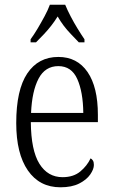

<svg xmlns="http://www.w3.org/2000/svg" viewBox="-20 -786 479 816"><path d="M237 10Q148 10 98.5 -61.5Q49 -133 49 -263Q49 -404 96 -474Q143 -544 228 -544Q308 -544 352 -480Q396 -416 396 -298V-267H111Q112 -147 147.5 -90Q183 -33 246 -33Q292 -33 321 -57Q350 -81 365 -113Q371 -110 375 -103.5Q379 -97 379 -85Q379 -67 363.5 -44.5Q348 -22 316.5 -6Q285 10 237 10ZM334 -306Q333 -395 308.5 -450Q284 -505 228 -505Q172 -505 144 -452Q116 -399 112 -306ZM110 -619Q124 -638 139.5 -664Q155 -690 169.5 -717Q184 -744 192 -766H257Q266 -744 280 -717Q294 -690 310 -664Q326 -638 339 -619V-606H315Q298 -624 281.5 -641Q265 -658 251 -676.5Q237 -695 225 -716Q212 -695 197.5 -676.5Q183 -658 167 -641Q151 -624 133 -606H110Z"/></svg>

Font: Noto Serif Ethiopic Condensed Light
Style: Regular
Weight: 300
Width: 3
Designer: Monotype Design Team
Foundry: Monotype Imaging Inc.
Version: Version 2.102